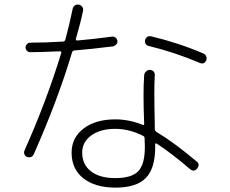

<svg xmlns="http://www.w3.org/2000/svg" viewBox="-20 -813 1040 868"><path d="M626 -199.2Q564.5 -230.5 501 -230.5Q433.6 -230.5 392.6 -200.7Q351.6 -170.9 351.6 -123Q351.6 -69.3 391.1 -38.6Q430.7 -7.8 501 -7.8Q575.2 -7.8 605 -39.1Q634.8 -70.3 634.8 -147.5V-153.3Q634.8 -159.2 634.3 -168.5Q633.8 -177.7 633.8 -187Q633.8 -196.3 626 -199.2ZM303.7 -123Q303.7 -190.4 357.9 -231.9Q412.1 -273.4 502 -273.4Q562.5 -273.4 624 -249Q631.8 -245.1 631.8 -253.9Q626 -396.5 631.8 -473.6Q632.8 -483.4 641.1 -490.7Q649.4 -498 659.2 -497.1Q668.9 -496.1 674.8 -489.3Q680.7 -482.4 679.7 -471.7Q675.8 -414.1 679.7 -252.9V-230.5Q679.7 -221.7 688.5 -215.8Q761.7 -172.9 869.1 -83Q885.7 -70.3 871.1 -50.8Q857.4 -34.2 839.8 -47.9Q752.9 -122.1 689.5 -163.1Q682.6 -168 681.6 -160.2V-147.5Q681.6 -51.8 639.2 -8.3Q596.7 35.2 502 35.2Q410.2 35.2 356.9 -6.8Q303.7 -48.8 303.7 -123ZM102.5 -103.5Q93.8 -106.4 90.3 -115.7Q86.9 -125 90.8 -132.8Q191.4 -358.4 256.8 -573.2Q258.8 -581.1 251 -581.1Q161.1 -577.1 117.2 -577.1Q108.4 -577.1 102.1 -583Q95.7 -588.9 95.7 -598.1Q95.7 -607.4 102.1 -613.8Q108.4 -620.1 117.2 -620.1Q182.6 -620.1 263.7 -625Q272.5 -625 275.4 -633.8Q293 -698.2 308.6 -773.4Q310.5 -783.2 318.8 -788.6Q327.1 -793.9 336.9 -792Q345.7 -790 351.6 -782.2Q357.4 -774.4 355.5 -764.6Q344.7 -711.9 323.2 -637.7Q321.3 -629.9 329.1 -629.9Q390.6 -634.8 487.3 -647.5Q496.1 -648.4 502.9 -642.6Q509.8 -636.7 510.7 -627.9Q511.7 -619.1 506.3 -612.8Q501 -606.4 492.2 -603.5Q381.8 -589.8 317.4 -585Q308.6 -585 305.7 -576.2Q242.2 -363.3 133.8 -118.2Q125 -96.7 102.5 -103.5ZM901.4 -570.3Q909.2 -566.4 912.6 -557.1Q916 -547.9 912.1 -540Q903.3 -520.5 883.8 -528.3Q771.5 -576.2 651.4 -605.5Q642.6 -607.4 638.2 -615.2Q633.8 -623 635.7 -631.8Q642.6 -653.3 665 -648.4Q788.1 -619.1 901.4 -570.3Z"/></svg>

Font: Rounded Mgen+ 2m light
Style: Regular
Weight: 200
Designer: [Source Han Sans]
Ryoko NISHIZUKA  (kana & ideographs); Paul D. Hunt (Latin, Greek & Cyrillic); Wenlong ZHANG  (bopomofo
Version: Version 1.059.20150602